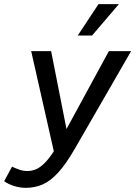

<svg xmlns="http://www.w3.org/2000/svg" viewBox="-85 -716 651 924"><path d="M39 188Q11 188 -17.5 179Q-46 170 -65 156L-27 86Q-11 94 8 100.5Q27 107 46 107Q68 107 87.5 99Q107 91 128.5 70Q150 49 174 12L65 -470H161L235 -95L439 -470H546L275 0Q233 73 195.5 114Q158 155 120.5 171.5Q83 188 39 188ZM289 -545 389 -696H487L358 -545Z"/></svg>

Font: Gantari Medium
Style: Italic
Weight: 500
Italic angle: -10°
Designer: Anugrah Pasau
Foundry: Lafontype
Version: Version 1.000